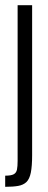

<svg xmlns="http://www.w3.org/2000/svg" viewBox="-24 -530 187 741"><path d="M-4 191V148Q19 148 29 142.5Q39 137 41.5 124.5Q44 112 44 91V-510H100V69Q100 111 95 136Q90 161 78 172.5Q66 184 46 187.5Q26 191 -4 191Z"/></svg>

Font: Saira UltraCondensed
Style: Regular
Weight: 400
Width: 1
Designer: Hector Gatti with collaboration of the Omnibus-Type team
Foundry: Omnibus-Type
Version: Version 1.101